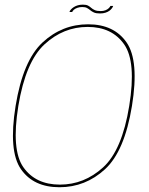

<svg xmlns="http://www.w3.org/2000/svg" viewBox="-20 -782 627 806"><path d="M229.5 4Q338.5 4 420.8 -71.5Q503 -147 534 -337.5Q564.5 -526.5 511.8 -603.2Q459 -680 350 -680Q241 -680 158.8 -604Q76.5 -528 45.5 -337.5Q15 -148 67.8 -72Q120.5 4 229.5 4ZM231.5 -7Q129.5 -7 78.2 -79.8Q27 -152.5 57 -337.5Q87.5 -522.5 166.8 -595.8Q246 -669 348 -669Q450 -669 501.2 -595.8Q552.5 -522.5 522.5 -337.5Q492.5 -152 413 -79.5Q333.5 -7 231.5 -7ZM399.5 -725.5Q413 -725.5 423 -728.8Q433 -732 439.8 -737.2Q446.5 -742.5 450.2 -747.8Q454 -753 455 -757H443.5Q442 -753 436.8 -747.8Q431.5 -742.5 422.8 -739Q414 -735.5 403 -735.5Q387 -735.5 378 -739.5Q369 -743.5 363 -749Q357 -754.5 349.5 -758.5Q342 -762.5 328 -762.5Q316.5 -762.5 306.8 -759.8Q297 -757 289.8 -752.2Q282.5 -747.5 277.8 -742.2Q273 -737 271.5 -731.5H283Q284.5 -736 290 -741Q295.5 -746 304.8 -749.2Q314 -752.5 325.5 -752.5Q338 -752.5 345.2 -748.5Q352.5 -744.5 359 -739Q365.5 -733.5 374.5 -729.5Q383.5 -725.5 399.5 -725.5Z"/></svg>

Font: Anybody Thin
Style: Italic
Weight: 100
Italic angle: -10°
Designer: Tyler Finck
Foundry: Etcetera Type Company
Version: Version 1.114;gftools[0.9.25]